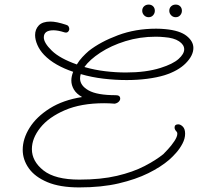

<svg xmlns="http://www.w3.org/2000/svg" viewBox="-20 -707 863 837"><path d="M325 110Q241 110 186.5 87Q132 64 105.5 26.5Q79 -11 79 -54Q79 -102 109 -150Q139 -198 197 -234.5Q255 -271 338 -284Q313 -298 302 -317Q291 -336 291 -356Q291 -374 299 -394Q260 -407 227.5 -425.5Q195 -444 172 -468Q153 -488 143 -511Q133 -534 133 -554Q133 -579 149 -596Q165 -613 200 -613Q226 -613 268 -599Q276 -597 279 -591.5Q282 -586 282 -581Q282 -574 276.5 -568.5Q271 -563 261 -566Q233 -575 213 -575Q171 -575 171 -544Q171 -520 206 -486Q241 -452 315 -426Q325 -443 339 -458Q353 -473 367 -485Q418 -525 494.5 -553.5Q571 -582 661 -582Q671 -582 681 -581.5Q691 -581 701 -580Q764 -574 793.5 -550.5Q823 -527 823 -498Q823 -465 790 -431.5Q757 -398 697 -379Q664 -369 621.5 -363.5Q579 -358 532 -358Q483 -358 431.5 -364Q380 -370 332 -384Q329 -374 329 -365Q329 -334 366 -313Q403 -292 485 -292Q504 -292 504 -277Q504 -270 497.5 -263.5Q491 -257 480 -255Q468 -256 456.5 -256.5Q445 -257 434 -257Q333 -257 262.5 -226.5Q192 -196 155.5 -150Q119 -104 119 -57Q119 -4 169.5 36Q220 76 326 76Q420 76 490 59.5Q560 43 610 17Q660 -9 692 -35Q697 -40 712 -56Q727 -72 740 -91.5Q753 -111 753 -124Q753 -130 750 -133Q741 -142 741 -151Q741 -165 757 -165Q767 -165 777 -155Q787 -145 787 -124Q787 -103 775.5 -81Q764 -59 747.5 -40.5Q731 -22 717 -10Q681 21 626.5 48Q572 75 497.5 92.5Q423 110 325 110ZM351 -414Q393 -402 439 -396.5Q485 -391 529 -391Q617 -391 680 -411Q734 -428 758.5 -450Q783 -472 783 -492Q783 -512 760.5 -527Q738 -542 697 -545Q687 -546 678 -546.5Q669 -547 659 -547Q589 -547 526.5 -527.5Q464 -508 417.5 -477.5Q371 -447 348 -415ZM746 -632Q734 -632 726 -640.5Q718 -649 718 -660Q718 -672 726 -679.5Q734 -687 746 -687Q758 -687 765.5 -679.5Q773 -672 773 -660Q773 -649 765.5 -640.5Q758 -632 746 -632ZM628 -632Q616 -632 608 -640.5Q600 -649 600 -660Q600 -672 608 -679.5Q616 -687 628 -687Q640 -687 647.5 -679.5Q655 -672 655 -660Q655 -649 647.5 -640.5Q640 -632 628 -632Z"/></svg>

Font: Meow Script
Style: Regular
Weight: 400
Designer: Robert E. Leuschke
Foundry: Robert E. Leuschke
Version: Version 1.010; ttfautohint (v1.8.3)